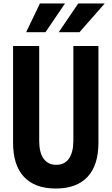

<svg xmlns="http://www.w3.org/2000/svg" viewBox="-20 -1064 640 1102"><path d="M55 -800H205V-255Q205 -188 230.5 -153Q256 -118 303 -118Q351 -118 376 -154Q401 -190 401 -257V-800H545V-245Q545 -116 482.5 -49Q420 18 300 18Q180 18 117.5 -49Q55 -116 55 -245ZM130 -879 209 -1044H353L241 -879ZM317 -879 429 -1044H581L436 -879Z"/></svg>

Font: Martian Mono Condensed SemiBold
Style: Regular
Weight: 600
Width: 3
Designer: Roman Shamin
Foundry: Evil Martians
Version: Version 1.000